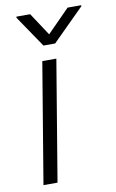

<svg xmlns="http://www.w3.org/2000/svg" viewBox="-87 -808 517 856"><g transform="rotate(-10 172.0 -380.5)"><path d="M112.6 -760.7H50.4L49.7 -755.7L146.7 -612.9H199.6L343 -755.7L344.1 -760.7H282L180.4 -657.7ZM38.7 0H102.3L193.2 -545.5H129.6Z"/></g></svg>

Font: TID UI Light
Style: Italic
Weight: 300
Italic angle: -9.39999°
Designer: The TID Project Authors
Foundry: Bakken & Bæck
Version: Version 1.001;hotconv 1.0.109;makeotfexe 2.5.65596